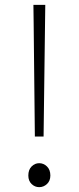

<svg xmlns="http://www.w3.org/2000/svg" viewBox="-20 -760 325 793"><path d="M124 -196 119 -663 118 -740H167L166 -663L160 -196ZM142 13Q124 13 110.5 0Q97 -13 97 -35Q97 -59 110.5 -72.5Q124 -86 142 -86Q160 -86 174 -72.5Q188 -59 188 -35Q188 -13 174 0Q160 13 142 13Z"/></svg>

Font: Noto Sans SC ExtraLight
Style: Regular
Weight: 250
Designer: Ryoko NISHIZUKA 西塚涼子 (kana, bopomofo & ideographs); Paul D. Hunt (Latin, Greek & Cyrillic); Sandoll Communications 산돌커뮤니
Foundry: Adobe
Version: Version 2.004-H2;hotconv 1.0.118;makeotfexe 2.5.65603